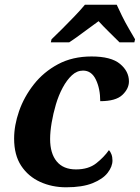

<svg xmlns="http://www.w3.org/2000/svg" viewBox="-20 -786 594 816"><path d="M261 10Q201 10 150.5 -13Q100 -36 70 -81.5Q40 -127 40 -197Q40 -253 61 -313.5Q82 -374 123.5 -427Q165 -480 226.5 -513Q288 -546 369 -546Q452 -546 490 -514.5Q528 -483 528 -440Q528 -409 500 -382.5Q472 -356 406 -356Q406 -409 387.5 -447.5Q369 -486 333 -486Q307 -486 285.5 -466Q264 -446 246.5 -413.5Q229 -381 217.5 -342Q206 -303 199.5 -264.5Q193 -226 193 -195Q193 -134 221 -100Q249 -66 303 -66Q356 -66 389 -92Q422 -118 443 -148Q449 -142 453.5 -130.5Q458 -119 458 -104Q458 -78 437.5 -51.5Q417 -25 373.5 -7.5Q330 10 261 10ZM199 -619Q219 -638 244.5 -663.5Q270 -689 296 -716Q322 -743 341 -766H476Q485 -746 498.5 -718.5Q512 -691 527.5 -664.5Q543 -638 554 -619L551 -606H488Q471 -623 444 -649.5Q417 -676 399 -696Q381 -683 358 -666Q335 -649 313 -633Q291 -617 274 -606H196Z"/></svg>

Font: Noto Serif
Style: Bold Italic
Weight: 700
Italic angle: -12°
Designer: Monotype Design Team
Foundry: Monotype Imaging Inc.
Version: Version 2.013